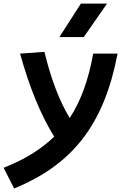

<svg xmlns="http://www.w3.org/2000/svg" viewBox="-77 -815 683 1065"><path d="M1.5 230.5C329.1 96.2 500.5 -127.4 575.2 -517.6H439.9C414.1 -374 373 -256.8 309.6 -160.6C253.4 -252.9 206.5 -374.5 169.4 -527.3L34.2 -517.6C87.4 -327.6 149.9 -175.3 223.6 -57.1C151.4 13.2 59.6 69.8 -57.1 115.7ZM252.4 -609.4H387.7L516.6 -794.9H371.6Z"/></svg>

Font: Cascadia Mono PL
Style: Bold Italic
Weight: 700
Italic angle: -10°
Monospace: yes
Designer: Aaron Bell
Foundry: Saja Typeworks
Version: Version 2404.023